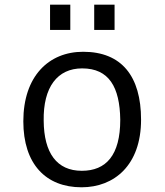

<svg xmlns="http://www.w3.org/2000/svg" viewBox="-20 -794 706 824"><path d="M80.1 -273.4C80.1 -90.3 176.3 9.8 330.1 9.8C470.2 9.8 585.4 -85 585.4 -280.3C585.4 -466.8 502 -571.8 336.9 -571.8C189 -571.8 80.1 -466.8 80.1 -273.4ZM167.5 -275.9C165 -420.4 226.6 -500.5 332.5 -500.5C447.8 -500.5 494.1 -420.4 496.1 -280.3C496.1 -127.4 435.1 -61 331.1 -61C223.6 -61 168.5 -137.7 167.5 -275.9ZM384.3 -665.5H471.7V-773.9H384.3ZM194.8 -665.5H281.7V-773.9H194.8Z"/></svg>

Font: Duru Sans
Style: Regular
Weight: 400
Designer: Onur Yazıcıgil
Foundry: Onur Yazıcıgil
Version: Version 1.002